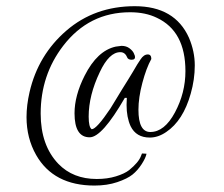

<svg xmlns="http://www.w3.org/2000/svg" viewBox="-20 -542 710 608"><path d="M418.4 -194.4Q418.4 -124 456 -124Q500.8 -124 534 -186Q567.2 -248 567.2 -316.8Q567.2 -443.2 476.8 -485.6Q440.8 -503.2 392 -503.2Q261.6 -503.2 180 -396.8Q108.8 -304 108.8 -182.4Q108.8 -81.6 164.8 -23.2Q211.2 24.8 286.4 24.8Q320 24.8 347.2 16.4Q374.4 8 388.8 -3.2Q419.2 -28 426.4 -48L429.6 -56L444 -55.2Q441.6 -42.4 428.8 -22.4Q416 -2.4 399.6 10.8Q383.2 24 351.2 34.8Q319.2 45.6 279.2 45.6Q149.6 45.6 94.4 -51.2Q64 -104.8 64 -171.2Q64 -208.8 73.6 -250.4Q100.8 -368 190.4 -445.2Q280 -522.4 406.8 -522.4Q533.6 -522.4 578.4 -422.4Q596.8 -379.2 596.8 -334.8Q596.8 -290.4 584 -245.6Q560 -160 506.4 -124Q480.8 -106.4 454.4 -106.4Q411.2 -106.4 393.6 -142.4Q380.8 -170.4 380.8 -209.6Q380.8 -220 381.6 -232H375.2Q303.2 -107.2 264 -107.2Q216 -107.2 216 -183.2Q216 -239.2 248 -302.4Q288 -381.6 346.4 -394.4L364.8 -396.8Q380 -396.8 390.4 -388.8Q400.8 -380.8 404 -372.8L407.2 -364.8Q409.6 -352.8 396.8 -352.8Q385.6 -352.8 382.4 -360.8Q376 -376.8 360.8 -376.8Q325.6 -376.8 296 -313.6Q260.8 -240 260.8 -172.8Q260.8 -139.2 270.4 -132.8Q285.6 -132.8 329.6 -198.4Q340 -215.2 347.2 -227.2Q354.4 -239.2 366.4 -258.8Q378.4 -278.4 385.6 -289.6Q392.8 -300.8 401.2 -315.2Q409.6 -329.6 414.4 -337.6Q419.2 -345.6 424.8 -353.6Q435.2 -369.6 448 -369.6Q459.2 -369.6 459.2 -355.2Q443.2 -326.4 430.8 -279.6Q418.4 -232.8 418.4 -194.4Z"/></svg>

Font: Euphoria Script
Style: Regular
Weight: 400
Designer: Sabrina Mariela Lopez
Foundry: Sabrina Mariela Lopez
Version: Version 1.002